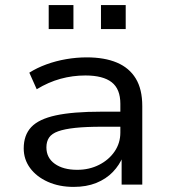

<svg xmlns="http://www.w3.org/2000/svg" viewBox="-20 -724 672 753"><path d="M269 9Q212 9 167.5 -11Q123 -31 98 -65Q73 -99 73 -142Q73 -194 102.5 -225.5Q132 -257 199 -271.5Q266 -286 377 -286H467V-227H380Q317 -227 275 -222.5Q233 -218 208 -209Q183 -200 172.5 -184.5Q162 -169 162 -146Q162 -105 195 -81.5Q228 -58 283 -58Q330 -58 368.5 -77.5Q407 -97 429.5 -130Q452 -163 452 -204V-317Q452 -375 418 -401.5Q384 -428 315 -428Q265 -428 217.5 -415Q170 -402 124 -374L95 -439Q125 -458 162 -471.5Q199 -485 239.5 -492Q280 -499 320 -499Q390 -499 438.5 -478.5Q487 -458 512.5 -416Q538 -374 538 -308V0H457V-112H463Q449 -77 422.5 -49.5Q396 -22 357.5 -6.5Q319 9 269 9ZM376 -610V-704H473V-610ZM171 -610V-704H268V-610Z"/></svg>

Font: Nunito Sans 10pt SemiExpanded
Style: Regular
Weight: 400
Width: 6
Designer: Vernon Adams
Foundry: Vernon Adams
Version: Version 3.101;gftools[0.9.27]